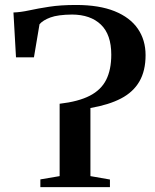

<svg xmlns="http://www.w3.org/2000/svg" viewBox="-20 -772 641 792"><path d="M146.5 0V-32L226 -45.5V-344Q303.5 -353 350.2 -377Q397 -401 418 -442.8Q439 -484.5 439 -546.5Q439 -629.5 396.2 -670.5Q353.5 -711.5 277.5 -712Q219 -711.5 188 -700Q157 -688.5 143 -672L120 -535.5H46L35.5 -720.5Q65 -721.5 100.5 -729.2Q136 -737 183 -744.2Q230 -751.5 294 -751.5Q389 -751.5 452.8 -725.8Q516.5 -700 548.5 -653.5Q580.5 -607 580.5 -544.5Q580.5 -480 555 -436Q529.5 -392 479.2 -365.8Q429 -339.5 353 -326.5V-45.5L433.5 -31.5V0Z"/></svg>

Font: Merriweather 96pt SemiBold
Style: Regular
Weight: 600
Version: Version 2.100